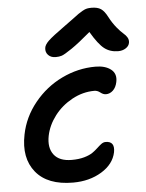

<svg xmlns="http://www.w3.org/2000/svg" viewBox="-55 -864 661 872"><g transform="rotate(-5 275.5 -428.0)"><path d="M213.9 -610.8Q192.4 -610.8 179.9 -623.8Q167.5 -636.7 169.9 -655.8Q171.4 -670.4 189.5 -688Q207.5 -705.6 271 -751Q285.6 -761.2 306.2 -776.6Q326.7 -792 334.2 -797.4Q341.8 -802.7 353.8 -809.6Q365.7 -816.4 374.5 -818.1Q383.3 -819.8 395 -819.8Q422.4 -819.8 438 -809.3Q453.6 -798.8 467.8 -771Q482.4 -743.2 500 -721.7Q517.6 -700.2 529.1 -690.9Q540.5 -681.6 546.9 -670.4Q553.2 -659.2 550.8 -646Q547.9 -631.3 533.2 -622.1Q518.6 -612.8 499 -612.8Q462.4 -612.8 436.3 -632.8Q410.2 -652.8 376 -710.9Q321.8 -664.6 287.8 -641.6Q253.9 -618.7 241.7 -614.7Q229.5 -610.8 213.9 -610.8ZM243.2 -36.1Q127 -36.1 73.7 -101.6Q20.5 -167 42 -272.9Q57.6 -351.6 109.9 -416Q162.1 -480.5 235.8 -516.1Q309.6 -551.8 389.2 -551.8Q434.1 -551.8 460 -531.5Q485.8 -511.2 478 -474.1Q473.1 -450.2 459 -436.5Q444.8 -422.9 426.8 -422.9Q414.1 -422.9 401.6 -432.9Q389.2 -442.9 375 -442.9Q322.3 -442.9 273.4 -416.3Q224.6 -389.6 192.6 -347.4Q160.6 -305.2 150.9 -257.8Q140.1 -203.6 164.8 -171.4Q189.5 -139.2 246.1 -139.2Q278.3 -139.2 303 -146.2Q327.6 -153.3 341.6 -163.1Q355.5 -172.9 366 -182.9Q376.5 -192.9 386 -200Q395.5 -207 405.8 -207Q449.2 -207 439.9 -157.2Q428.7 -103.5 373.3 -69.8Q317.9 -36.1 243.2 -36.1Z"/></g></svg>

Font: Shantell Sans Bouncy
Style: Italic
Weight: 500
Italic angle: -11.31°
Designer: Stephen Nixon, Anya Danilova, Shantell Martin
Foundry: Arrow Type
Version: Version 1.006;[9816181b4]